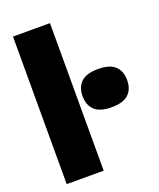

<svg xmlns="http://www.w3.org/2000/svg" viewBox="-148 -898 816 988"><g transform="rotate(-20 260.0 -404.0)"><path d="M44 0V-808H246.5V0ZM397.5 -292.5Q334 -292.5 304.8 -320Q275.5 -347.5 275.5 -397Q275.5 -446.5 304.8 -474Q334 -501.5 397.5 -501.5Q461 -501.5 490.2 -474Q519.5 -446.5 519.5 -397Q519.5 -347.5 490.2 -320Q461 -292.5 397.5 -292.5Z"/></g></svg>

Font: Encode Sans SmCnd Black
Style: Regular
Weight: 900
Width: 4
Designer: Multiple Designers
Foundry: Impallari Type
Version: Version 3.002; ttfautohint (v1.8.3) -l 8 -r 50 -G 200 -x 14 